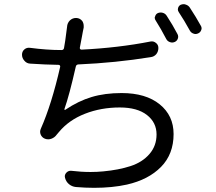

<svg xmlns="http://www.w3.org/2000/svg" viewBox="-20 -858 1040 924"><path d="M704.1 -658.2Q718.8 -661.1 730.5 -651.4Q742.2 -642.6 742.2 -627Q742.2 -610.4 732.4 -597.7Q721.7 -585 705.1 -583Q536.1 -555.7 356.4 -547.9Q346.7 -546.9 344.7 -537.1Q313.5 -399.4 290 -333Q289.1 -331.1 291 -329.6Q293 -328.1 294.9 -330.1Q357.4 -372.1 420.9 -391.1Q484.4 -410.2 565.4 -410.2Q681.6 -410.2 748.5 -356Q815.4 -301.8 815.4 -212.9Q815.4 -116.2 754.9 -54.7Q694.3 6.8 590.8 30.3Q520.5 45.9 432.6 45.9Q390.6 45.9 344.7 42Q326.2 40 312 28.3Q297.9 16.6 293 -2Q289.1 -15.6 298.8 -26.4Q308.6 -37.1 322.3 -36.1Q370.1 -30.3 416 -30.3Q447.3 -30.3 476.6 -33.2Q550.8 -40 607.9 -58.6Q665 -77.1 699.2 -116.7Q733.4 -156.2 733.4 -210.9Q733.4 -268.6 687 -304.7Q640.6 -340.8 556.6 -340.8Q465.8 -340.8 388.7 -310.5Q311.5 -280.3 263.7 -222.7Q257.8 -215.8 252.9 -210Q243.2 -196.3 227.5 -190.4Q219.7 -187.5 211.9 -187.5Q204.1 -187.5 196.3 -190.4Q181.6 -196.3 175.8 -210.4Q169.9 -224.6 176.8 -239.3Q228.5 -356.4 269.5 -536.1Q270.5 -540 268.1 -543Q265.6 -545.9 262.7 -545.9Q197.3 -546.9 125 -551.8Q108.4 -552.7 97.7 -565.4Q85.9 -578.1 85.9 -594.7Q85.9 -610.4 97.2 -620.1Q108.4 -629.9 124 -627.9Q206.1 -617.2 272.5 -617.2H276.4Q286.1 -617.2 288.1 -627Q294.9 -665 297.9 -692.4Q300.8 -711.9 302.7 -728.5Q303.7 -747.1 316.4 -759.8Q329.1 -771.5 345.7 -771.5Q346.7 -771.5 347.7 -771.5Q365.2 -770.5 376 -756.8Q382.8 -746.1 382.8 -733.4Q382.8 -729.5 382.8 -725.6Q380.9 -717.8 378.4 -704.1Q376 -690.4 375 -685.5Q374 -679.7 364.3 -628.9Q363.3 -625 365.7 -622.1Q368.2 -619.1 372.1 -619.1Q549.8 -627.9 704.1 -658.2ZM729.5 -758.8Q724.6 -765.6 724.6 -772.5Q724.6 -775.4 726.6 -779.3Q729.5 -790 739.3 -794.9Q751 -799.8 763.2 -796.4Q775.4 -793 782.2 -782.2Q811.5 -737.3 834 -694.3Q839.8 -683.6 835.9 -672.4Q832 -661.1 821.3 -656.2Q814.5 -653.3 808.6 -653.3Q803.7 -653.3 797.9 -655.3Q786.1 -659.2 780.3 -669.9Q754.9 -718.8 729.5 -758.8ZM840.8 -798.8Q835.9 -805.7 835.9 -812.5Q835.9 -816.4 836.9 -819.3Q839.8 -830.1 849.6 -835Q856.4 -837.9 864.3 -837.9Q869.1 -837.9 874 -835.9Q886.7 -832 893.6 -821.3Q923.8 -775.4 946.3 -734.4Q950.2 -728.5 950.2 -721.7Q950.2 -717.8 948.2 -712.9Q944.3 -702.1 933.6 -697.3Q927.7 -694.3 920.9 -694.3Q916 -694.3 911.1 -696.3Q899.4 -700.2 893.6 -710.9Q866.2 -760.7 840.8 -798.8Z"/></svg>

Font: Gen Jyuu GothicX Regular
Style: Regular
Weight: 400
Designer: [Source Han Sans]
Ryoko NISHIZUKA  (kana & ideographs); Paul D. Hunt (Latin, Greek & Cyrillic); Wenlong ZHANG  (bopomofo
Version: Version 1.002.20150607